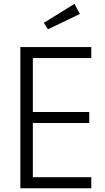

<svg xmlns="http://www.w3.org/2000/svg" viewBox="-20 -1000 560 1020"><path d="M88.2 0V-750H465V-691.4H154.5V-405H454.1V-346.4H154.5V-58.6H465V0ZM375.5 -979.5 404.5 -925.9 235 -844.5 212.7 -878.6Z"/></svg>

Font: Spartan
Style: Regular
Weight: 400
Designer: Matt Bailey, Mirko Velimirovic
Foundry: Matt Bailey
Version: Version 1.005